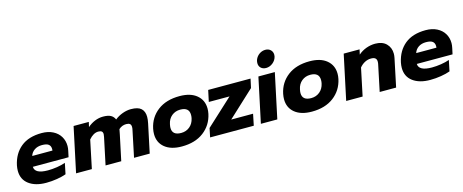

<svg xmlns="http://www.w3.org/2000/svg" viewBox="-40 -1350 4795 1987"><g transform="rotate(-15 2357.0 -356.5)"><path d="M19 -181Q19 -208 25 -238Q51 -359 134.5 -427Q218 -495 358 -495Q427 -495 478 -469Q529 -443 556 -398Q583 -353 583 -297Q583 -273 577 -246L563 -181H180Q183 -105 323 -105Q370 -105 421 -113Q472 -121 511 -135L487 -19Q447 -4 389 5.5Q331 15 273 15Q157 15 88 -36.5Q19 -88 19 -181ZM420 -291Q421 -297 421 -307Q421 -340 400 -357Q379 -374 329 -374Q281 -374 248 -351.5Q215 -329 203 -291Z M697 -480H860L848 -428Q885 -460 928 -477.5Q971 -495 1015 -495Q1069 -495 1098 -479Q1127 -463 1140 -431Q1177 -461 1223.5 -478Q1270 -495 1314 -495Q1390 -495 1423.5 -464Q1457 -433 1457 -374Q1457 -345 1449 -307L1384 0H1216L1275 -282Q1279 -298 1279 -314Q1279 -337 1266.5 -347.5Q1254 -358 1227 -358Q1182 -358 1147 -326Q1141 -292 1137 -274L1079 0H911L972 -289Q976 -311 976 -318Q976 -339 964.5 -348.5Q953 -358 928 -358Q876 -358 827 -301L764 0H595Z M1479 -183Q1479 -210 1485 -240Q1509 -356 1600 -425.5Q1691 -495 1835 -495Q1952 -495 2017.5 -440.5Q2083 -386 2083 -295Q2083 -269 2077 -240Q2052 -124 1960.5 -54.5Q1869 15 1726 15Q1610 15 1544.5 -38.5Q1479 -92 1479 -183ZM1897 -240Q1901 -257 1901 -277Q1901 -358 1806 -358Q1753 -358 1714.5 -326.5Q1676 -295 1665 -240Q1660 -217 1660 -201Q1660 -122 1755 -122Q1808 -122 1846.5 -153.5Q1885 -185 1897 -240Z M2051 -96 2335 -358H2113L2139 -480H2593L2572 -384L2290 -122H2524L2499 0H2031Z M2702 -615Q2702 -645 2718 -671Q2734 -697 2760.5 -712.5Q2787 -728 2817 -728Q2851 -728 2872.5 -707.5Q2894 -687 2894 -655Q2894 -650 2892 -636Q2883 -597 2850 -570.5Q2817 -544 2778 -544Q2744 -544 2723 -563.5Q2702 -583 2702 -615ZM2677 -480H2853L2751 0H2575Z M2872 -183Q2872 -210 2878 -240Q2902 -356 2993 -425.5Q3084 -495 3228 -495Q3345 -495 3410.5 -440.5Q3476 -386 3476 -295Q3476 -269 3470 -240Q3445 -124 3353.5 -54.5Q3262 15 3119 15Q3003 15 2937.5 -38.5Q2872 -92 2872 -183ZM3290 -240Q3294 -257 3294 -277Q3294 -358 3199 -358Q3146 -358 3107.5 -326.5Q3069 -295 3058 -240Q3053 -217 3053 -201Q3053 -122 3148 -122Q3201 -122 3239.5 -153.5Q3278 -185 3290 -240Z M3591 -480H3761L3749 -427Q3788 -461 3835.5 -478Q3883 -495 3931 -495Q4008 -495 4050 -452.5Q4092 -410 4092 -345Q4092 -325 4087 -300L4024 0H3848L3906 -277Q3910 -293 3910 -309Q3910 -333 3896 -345.5Q3882 -358 3850 -358Q3816 -358 3784.5 -342Q3753 -326 3727 -295L3665 0H3489Z M4133 -181Q4133 -208 4139 -238Q4165 -359 4248.5 -427Q4332 -495 4472 -495Q4541 -495 4592 -469Q4643 -443 4670 -398Q4697 -353 4697 -297Q4697 -273 4691 -246L4677 -181H4294Q4297 -105 4437 -105Q4484 -105 4535 -113Q4586 -121 4625 -135L4601 -19Q4561 -4 4503 5.5Q4445 15 4387 15Q4271 15 4202 -36.5Q4133 -88 4133 -181ZM4534 -291Q4535 -297 4535 -307Q4535 -340 4514 -357Q4493 -374 4443 -374Q4395 -374 4362 -351.5Q4329 -329 4317 -291Z"/></g></svg>

Font: Prompt Bold
Style: Bold Italic
Weight: 700
Italic angle: -12°
Designer: Katatrad Team
Foundry: CadsonDemak
Version: Version 1.000